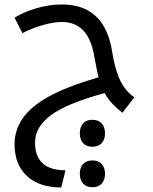

<svg xmlns="http://www.w3.org/2000/svg" viewBox="-20 -515 684 856"><path d="M525.9 -12.2Q499 -33.7 480 -53.7Q460.9 -73.7 446.8 -100.1Q279.3 -54.7 207.8 -2Q136.2 50.8 136.2 120.1Q136.2 244.1 272 244.1L252.9 320.8Q156.2 320.8 100.6 270.3Q44.9 219.7 44.9 127.9Q44.9 64.9 81.5 12.2Q118.2 -40.5 196.8 -84.2Q275.4 -127.9 419.9 -170.9Q412.1 -197.3 400.9 -261.2Q387.7 -340.3 351.8 -378.7Q315.9 -417 254.9 -417Q219.2 -417 168.9 -402.6Q118.7 -388.2 80.1 -367.2L44.9 -436Q83.5 -460.9 141.6 -478Q199.7 -495.1 255.9 -495.1Q447.3 -495.1 480 -284.2Q492.2 -206.1 515.6 -157Q539.1 -107.9 579.1 -81.1ZM392.1 319.8Q366.2 319.8 351.1 304.2Q335.9 288.6 335.9 259.8Q335.9 231.4 351.1 215.8Q366.2 200.2 392.1 200.2Q418.5 200.2 433.3 216.3Q448.2 232.4 448.2 259.8Q448.2 287.1 433.6 303.5Q418.9 319.8 392.1 319.8ZM392.1 139.2Q366.2 139.2 351.1 123.5Q335.9 107.9 335.9 79.1Q335.9 50.3 350.8 34.7Q365.7 19 392.1 19Q418.9 19 433.6 35.4Q448.2 51.8 448.2 79.1Q448.2 106.4 433.6 122.8Q418.9 139.2 392.1 139.2Z"/></svg>

Font: Noto Sans Kufi Arabic
Style: Regular
Weight: 400
Designer: Monotype Design team
Foundry: Monotype Imaging Inc.
Version: Version 1.02